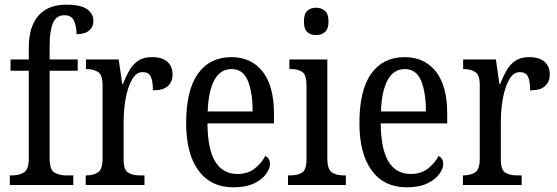

<svg xmlns="http://www.w3.org/2000/svg" viewBox="-20 -790 2380 820"><path d="M22 0V-41H34Q61 -41 82 -53.5Q103 -66 103 -113V-488H25V-536H103V-587Q103 -676 144 -723Q185 -770 262 -770Q327 -770 353 -750Q379 -730 379 -701Q379 -675 360.5 -659.5Q342 -644 307 -644Q307 -675 296.5 -700Q286 -725 255 -725Q220 -725 206 -691.5Q192 -658 192 -596V-536H312V-488H192V-113Q192 -66 212 -53.5Q232 -41 260 -41H293V0Z M346 0V-41H349Q378 -41 398 -53.5Q418 -66 418 -113V-427Q418 -471 398 -483Q378 -495 350 -495H347V-536H487L502 -431H505Q517 -462 532 -488.5Q547 -515 570 -530.5Q593 -546 629 -546Q673 -546 695 -526Q717 -506 717 -472Q717 -441 697 -422.5Q677 -404 633 -404Q633 -445 623.5 -463.5Q614 -482 589 -482Q567 -482 552 -462.5Q537 -443 527 -411Q517 -379 512.5 -342.5Q508 -306 508 -273V-108Q508 -64 527.5 -52.5Q547 -41 575 -41H597V0Z M977 10Q880 10 827.5 -62Q775 -134 775 -264Q775 -405 825.5 -475.5Q876 -546 968 -546Q1053 -546 1101.5 -484.5Q1150 -423 1150 -305V-263H866Q867 -152 899.5 -99.5Q932 -47 994 -47Q1038 -47 1067.5 -70Q1097 -93 1113 -124Q1121 -120 1127 -112Q1133 -104 1133 -90Q1133 -70 1116 -46.5Q1099 -23 1064.5 -6.5Q1030 10 977 10ZM1059 -314Q1059 -395 1038.5 -445Q1018 -495 969 -495Q921 -495 895.5 -448Q870 -401 867 -314Z M1330 -640Q1307 -640 1292.5 -653Q1278 -666 1278 -698Q1278 -731 1292.5 -744Q1307 -757 1330 -757Q1352 -757 1367.5 -744Q1383 -731 1383 -698Q1383 -666 1367.5 -653Q1352 -640 1330 -640ZM1210 0V-41H1221Q1251 -41 1270 -53Q1289 -65 1289 -110V-425Q1289 -470 1271.5 -482.5Q1254 -495 1224 -495H1216V-536H1378V-115Q1378 -67 1397 -54Q1416 -41 1447 -41H1457V0Z M1717 10Q1620 10 1567.5 -62Q1515 -134 1515 -264Q1515 -405 1565.5 -475.5Q1616 -546 1708 -546Q1793 -546 1841.5 -484.5Q1890 -423 1890 -305V-263H1606Q1607 -152 1639.5 -99.5Q1672 -47 1734 -47Q1778 -47 1807.5 -70Q1837 -93 1853 -124Q1861 -120 1867 -112Q1873 -104 1873 -90Q1873 -70 1856 -46.5Q1839 -23 1804.5 -6.5Q1770 10 1717 10ZM1799 -314Q1799 -395 1778.5 -445Q1758 -495 1709 -495Q1661 -495 1635.5 -448Q1610 -401 1607 -314Z M1957 0V-41H1960Q1989 -41 2009 -53.5Q2029 -66 2029 -113V-427Q2029 -471 2009 -483Q1989 -495 1961 -495H1958V-536H2098L2113 -431H2116Q2128 -462 2143 -488.5Q2158 -515 2181 -530.5Q2204 -546 2240 -546Q2284 -546 2306 -526Q2328 -506 2328 -472Q2328 -441 2308 -422.5Q2288 -404 2244 -404Q2244 -445 2234.5 -463.5Q2225 -482 2200 -482Q2178 -482 2163 -462.5Q2148 -443 2138 -411Q2128 -379 2123.5 -342.5Q2119 -306 2119 -273V-108Q2119 -64 2138.5 -52.5Q2158 -41 2186 -41H2208V0Z"/></svg>

Font: Noto Serif Ethiopic Condensed
Style: Regular
Weight: 400
Width: 3
Designer: Monotype Design Team
Foundry: Monotype Imaging Inc.
Version: Version 2.102; ttfautohint (v1.8.4.7-5d5b)